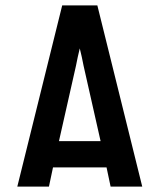

<svg xmlns="http://www.w3.org/2000/svg" viewBox="-20 -690 590 710"><path d="M44 0 210 -670H340L506 0H389L374 -71H176L161 0ZM198 -168H352L289 -447Q286 -463 282.5 -479Q279 -495 275 -511Q271 -495 267.5 -479Q264 -463 261 -447Z"/></svg>

Font: Lode
Style: Bold
Weight: 700
Monospace: yes
Designer: Belleve Invis
Foundry: Belleve Invis
Version: Version 29.2.0; ttfautohint (v1.8.3)